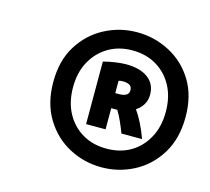

<svg xmlns="http://www.w3.org/2000/svg" viewBox="-78 -865 741 676"><g transform="rotate(15 292.5 -527.0)"><path d="M344 -281Q281 -281 226 -310Q171 -339 137 -394.5Q103 -450 103 -528Q103 -606 137 -660.5Q171 -715 226 -744Q281 -773 344 -773Q407 -773 462.5 -744Q518 -715 551.5 -660.5Q585 -606 585 -528Q585 -450 551 -394.5Q517 -339 462 -310Q407 -281 344 -281ZM344 -349Q394 -349 431.5 -371Q469 -393 491 -433.5Q513 -474 513 -528Q513 -582 491.5 -622Q470 -662 432 -684.5Q394 -707 344 -707Q295 -707 257 -684.5Q219 -662 197 -622Q175 -582 175 -528Q175 -474 196.5 -434Q218 -394 256 -371.5Q294 -349 344 -349ZM253 -414V-642Q276 -648 298 -651Q320 -654 335 -654Q386 -654 415 -632.5Q444 -611 444 -572Q444 -552 434.5 -536Q425 -520 409 -510Q422 -492 434.5 -467Q447 -442 457 -414H382Q373 -437 364.5 -456Q356 -475 346 -491Q345 -491 342.5 -491Q340 -491 338 -491H324V-414ZM324 -546H338Q354 -546 363.5 -551.5Q373 -557 373 -569Q373 -583 363.5 -588Q354 -593 341 -593Q335 -593 331 -592.5Q327 -592 324 -591Z"/></g></svg>

Font: Ubuntu Sans Mono SemiBold
Style: Italic
Weight: 600
Italic angle: -13.5°
Monospace: yes
Designer: Dalton Maag Ltd
Foundry: Dalton Maag Ltd
Version: Version 1.006